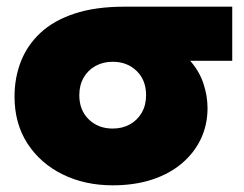

<svg xmlns="http://www.w3.org/2000/svg" viewBox="-20 -540 730 575"><path d="M317.5 15Q234 15 167.5 -17.8Q101 -50.5 62.2 -110.2Q23.5 -170 23.5 -251Q23.5 -307 42.5 -355.8Q61.5 -404.5 101 -441.5Q140.5 -478.5 203 -499.2Q265.5 -520 352.5 -520H675.5V-358H549.5Q576.5 -327.5 589 -290.5Q601.5 -253.5 601.5 -216Q601.5 -166.5 581.8 -124.5Q562 -82.5 525 -51Q488 -19.5 435.5 -2.2Q383 15 317.5 15ZM317.5 -155Q346.5 -155 369 -167.5Q391.5 -180 404.5 -202.5Q417.5 -225 417.5 -255Q417.5 -300 389.2 -327.5Q361 -355 317.5 -355Q288.5 -355 266 -342.5Q243.5 -330 230.5 -307.5Q217.5 -285 217.5 -255Q217.5 -210 245.8 -182.5Q274 -155 317.5 -155Z"/></svg>

Font: Geologica Black
Style: Regular
Weight: 900
Designer: Sindre Bremnes, Frode Helland
Foundry: Monokrom Skriftforlag AS
Version: Version 1.010;gftools[0.9.28]